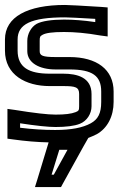

<svg xmlns="http://www.w3.org/2000/svg" viewBox="-32 -539 478 774"><path d="M168 -242C85 -242 39 -267 39 -335V-380C39 -441 92 -469 230 -469C243 -469 284 -467 352 -463V-450C305 -457 262 -460 226 -460C176 -460 137 -454 116 -443C93 -430 78 -402 78 -374V-333C78 -286 126 -259 192 -259H248C341 -259 376 -233 376 -170V-128C376 -82 363 -58 334 -42C301 -24 255 -15 190 -15C145 -15 98 -18 49 -24V-42C114 -32 162 -27 192 -27C233 -27 268 -31 290 -40C318 -51 337 -80 337 -111V-160C337 -227 279 -242 223 -242H168ZM164 35 119 183 109 215H143H200H214L221 202L304 52L324 17C337 12 348 7 358 2C401 -22 426 -70 426 -128V-170C426 -259 358 -309 248 -309H192C139 -309 128 -315 128 -333V-374C128 -390 129 -393 140 -399C153 -406 179 -410 226 -410C268 -410 316 -406 372 -396L402 -392V-421V-486V-509L378 -511C296 -516 246 -519 230 -519C79 -519 -12 -471 -12 -380V-335C-12 -237 72 -192 168 -192H223C272 -192 287 -188 287 -160V-111C287 -94 285 -92 273 -87C255 -80 230 -77 192 -77C161 -77 107 -83 27 -96L-2 -100V-71V-2V20L20 23C70 30 118 34 164 35ZM240 65 185 165H176L207 65H240Z"/></svg>

Font: Gamestation DisplayOutline
Style: Regular
Weight: 400
Designer: Jonas Hecksher
Foundry: Jonas Hecksher, Playtypeª, e-types AS
Version: Version 1.003